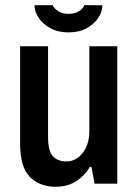

<svg xmlns="http://www.w3.org/2000/svg" viewBox="-20 -703 526 735"><path d="M193 12Q133 12 95 -25Q57 -62 57 -154V-526H164V-177Q164 -125 182.5 -105Q201 -85 234 -85Q271 -85 296.5 -117.5Q322 -150 322 -202V-526H429V0H342L330 -64H324Q304 -30 271 -9Q238 12 193 12ZM242 -579Q202 -579 173 -595Q144 -611 128 -635Q112 -659 112 -683H182Q185 -673 201 -661.5Q217 -650 242 -650Q268 -650 284.5 -661.5Q301 -673 302 -683H372Q372 -659 356.5 -635Q341 -611 312 -595Q283 -579 242 -579Z"/></svg>

Font: Archivo Narrow SemiBold
Style: Regular
Weight: 600
Designer: Hector Gatti
Foundry: Omnibus-Type
Version: Version 3.002